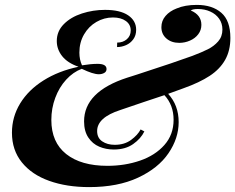

<svg xmlns="http://www.w3.org/2000/svg" viewBox="-20 -742 951 776"><path d="M911.1 -588.9Q911.1 -537.6 889.9 -500Q868.7 -462.4 827.4 -435.3Q786.1 -408.2 721.7 -385.3Q707.5 -379.9 659.7 -362.8Q702.1 -316.4 702.1 -248.5Q702.1 -183.1 660.9 -122.6Q619.6 -62 537.8 -23.9Q456.1 14.2 340.3 14.2Q249.5 14.2 179 -11Q108.4 -36.1 68.4 -85.7Q28.3 -135.3 28.3 -205.6Q28.3 -269.5 61.5 -324Q94.7 -378.4 155.5 -416.7Q216.3 -455.1 297.4 -472.2Q253.4 -487.3 231.4 -514.9Q209.5 -542.5 209.5 -576.2Q209.5 -615.7 237.8 -644.3Q266.1 -672.9 311 -687.5Q356 -702.1 404.3 -702.1Q465.3 -702.1 497.8 -680.2Q530.3 -658.2 530.3 -621.6Q530.3 -599.1 518.8 -583.3Q507.3 -567.4 489.5 -559.6Q471.7 -551.8 453.1 -551.8L453.6 -569.8Q477.1 -569.8 492.7 -583.5Q508.3 -597.2 508.3 -619.1Q508.3 -643.1 488.5 -657.2Q468.8 -671.4 436.5 -671.4Q400.9 -671.4 369.6 -653.3Q338.4 -635.3 319.6 -602.8Q300.8 -570.3 300.8 -529.3Q300.8 -501 311.5 -478Q347.2 -483.9 374.5 -483.9Q410.6 -483.9 410.6 -462.9Q410.6 -452.6 401.4 -447.3Q392.1 -441.9 379.4 -441.9Q356 -441.9 310.5 -463.9Q275.4 -450.7 247.3 -419.9Q219.2 -389.2 203.4 -346.7Q187.5 -304.2 187.5 -257.3Q187.5 -167 247.6 -119.4Q307.6 -71.8 414.1 -71.8Q484.9 -71.8 545.9 -92.8Q606.9 -113.8 644.3 -155.8Q681.6 -197.8 681.6 -257.8Q681.6 -317.4 644.5 -357.4Q644.5 -357.4 561 -329.6Q477.1 -301.3 466.3 -297.4Q372.6 -267.1 372.6 -212.4Q372.6 -184.6 393.1 -170.7Q413.6 -156.7 443.8 -156.7Q482.9 -156.7 509.8 -176.5Q536.6 -196.3 548.3 -218.8L563.5 -210.9Q549.3 -181.6 518.1 -159.7Q486.8 -137.7 439.9 -137.7Q408.2 -137.7 381.1 -149.2Q354 -160.6 336.9 -186.3Q319.8 -211.9 319.8 -251.5Q319.8 -371.6 494.6 -428.2Q502.9 -430.7 513.4 -434.1Q523.9 -437.5 536.1 -441.4Q692.4 -492.2 757.3 -516.1Q795.9 -530.8 820.3 -543Q844.7 -555.2 861.8 -574.7Q878.9 -594.2 878.9 -622.6Q878.9 -647.5 865.7 -666.3Q852.5 -685.1 829.8 -695.3Q807.1 -705.6 779.8 -705.6Q759.3 -705.6 751 -699.7Q793.9 -681.6 793.9 -641.6Q793.9 -620.1 781.2 -603.5Q768.6 -586.9 747.8 -577.9Q727.1 -568.8 704.6 -568.8Q672.9 -568.8 652.6 -586.4Q632.3 -604 632.3 -632.3Q632.3 -658.2 649.2 -677.7Q666 -697.3 694.3 -708Q727.5 -722.2 775.4 -722.2Q837.9 -722.2 874.5 -690.4Q911.1 -658.7 911.1 -588.9Z"/></svg>

Font: TypoPRO Playfair Display SC
Style: Bold Italic
Weight: 700
Italic angle: -14.9847°
Designer: Claus Eggers Sørensen
Foundry: Claus Eggers Sørensen
Version: Version 1.004;PS 001.004;hotconv 1.0.70;makeotf.lib2.5.58329